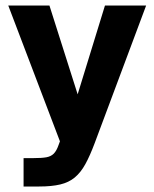

<svg xmlns="http://www.w3.org/2000/svg" viewBox="-20 -516 561 698"><path d="M65.7 162V58.8H101.8Q131.8 58.8 148.5 55.8Q165.2 52.8 175.4 42.6Q185.6 32.4 192.9 11.3L197.9 -2.2L10 -496H159.7L262.3 -173.1L361.6 -496H511.3L324.3 4.1Q307.2 49.8 290.4 80.5Q273.6 111.1 251.8 129.2Q230.1 147.2 198.9 154.6Q167.7 162 122.5 162Z"/></svg>

Font: Atkinson Hyperlegible Next
Style: Regular
Weight: 400
Designer: Elliott Scott, Megan Eiswerth, Linus Boman, Theodore Petrosky, Letters from Sweden
Foundry: Applied Design Works, Letters from Sweden
Version: Version 2.001